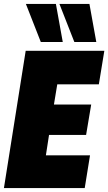

<svg xmlns="http://www.w3.org/2000/svg" viewBox="-31 -959 552 979"><path d="M-11 0 100 -700H501L473 -529H261L244 -426H434L408 -271H219L203 -167H428L401 0ZM177 -745 101 -939H254L289 -745ZM348 -745 272 -939H425L460 -745Z"/></svg>

Font: Georama SemiCondensed Black
Style: Italic
Weight: 900
Width: 4
Italic angle: -9°
Designer: Jean-Baptiste Levee
Foundry: Production Type
Version: Version 1.000